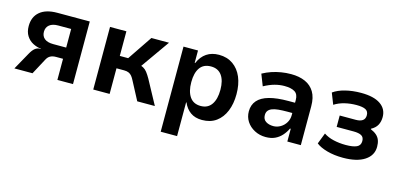

<svg xmlns="http://www.w3.org/2000/svg" viewBox="-63 -907 3091 1484"><g transform="rotate(15 1482.0 -165.5)"><path d="M42 0 119 -138Q136 -169 154 -183.5Q172 -198 194 -198H202L201 -200Q168 -203 136 -219.5Q104 -236 84 -267.5Q64 -299 64 -345Q64 -419 112.5 -460Q161 -501 252 -501H511V0H386V-169H330Q304 -169 285.5 -159.5Q267 -150 255 -127L187 0ZM283 -259H387V-408H283Q238 -408 213.5 -388Q189 -368 189 -333Q189 -298 213 -278.5Q237 -259 283 -259Z M673 0V-501H804V-304H871L1004 -501H1145L968 -250L954 -279Q983 -275 1000.5 -265.5Q1018 -256 1032 -238Q1046 -220 1062 -192L1166 0H1025L948 -146Q938 -166 927.5 -179Q917 -192 902 -198.5Q887 -205 865 -205H804V0Z M1261 180V-501H1377V-402H1381Q1404 -456 1445 -483.5Q1486 -511 1544 -511Q1609 -511 1656 -478Q1703 -445 1727.5 -387Q1752 -329 1752 -251Q1752 -175 1728 -116Q1704 -57 1658 -23.5Q1612 10 1545 10Q1489 10 1452 -16.5Q1415 -43 1395 -90H1392V180ZM1507 -92Q1564 -92 1593.5 -134.5Q1623 -177 1623 -252Q1623 -326 1593.5 -367Q1564 -408 1507 -408Q1448 -408 1419 -367Q1390 -326 1390 -252Q1390 -177 1419.5 -134.5Q1449 -92 1507 -92Z M2054 10Q2005 10 1964.5 -11.5Q1924 -33 1901 -68.5Q1878 -104 1878 -149Q1878 -201 1908.5 -236Q1939 -271 2000 -288Q2061 -305 2153 -305H2224V-223H2167Q2125 -223 2095 -220Q2065 -217 2045 -209Q2025 -201 2015 -187.5Q2005 -174 2005 -153Q2005 -119 2029.5 -103Q2054 -87 2090 -87Q2120 -87 2147 -103Q2174 -119 2190 -146Q2206 -173 2206 -205V-327Q2206 -373 2177.5 -391Q2149 -409 2094 -409Q2057 -409 2017.5 -398.5Q1978 -388 1932 -363L1896 -455Q1931 -474 1966.5 -486Q2002 -498 2041 -504.5Q2080 -511 2121 -511Q2185 -511 2233 -490Q2281 -469 2307.5 -425Q2334 -381 2334 -311V0H2226V-102H2220Q2205 -70 2182 -44.5Q2159 -19 2128 -4.5Q2097 10 2054 10Z M2673 10Q2602 10 2545 -6Q2488 -22 2457 -47L2491 -135Q2525 -112 2571 -101.5Q2617 -91 2668 -91Q2726 -91 2755.5 -104.5Q2785 -118 2785 -153Q2785 -184 2763.5 -196Q2742 -208 2701 -208H2565V-299H2694Q2729 -299 2748 -312.5Q2767 -326 2767 -355Q2767 -386 2743.5 -398.5Q2720 -411 2671 -411Q2621 -411 2576 -400Q2531 -389 2495 -366L2460 -455Q2497 -482 2555 -496.5Q2613 -511 2681 -511Q2782 -511 2835.5 -474.5Q2889 -438 2889 -373Q2889 -336 2874 -308.5Q2859 -281 2825 -263V-259Q2854 -247 2872.5 -230.5Q2891 -214 2899 -191.5Q2907 -169 2907 -140Q2907 -71 2845.5 -30.5Q2784 10 2673 10Z"/></g></svg>

Font: Nunito Sans 7pt SemiCondensed
Style: Bold
Weight: 700
Width: 4
Designer: Vernon Adams
Foundry: Vernon Adams
Version: Version 3.101;gftools[0.9.27]